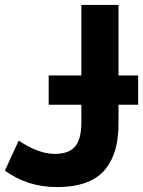

<svg xmlns="http://www.w3.org/2000/svg" viewBox="-32 -730 582 781"><path d="M450 -710V-423H530V-304H450V-226Q450 -169 438 -124.5Q426 -80 398.5 -44Q371 -8 321 11.5Q271 31 200 31Q80 31 -12 -36L44 -158Q125 -104 190 -104Q248 -104 273.5 -134Q299 -164 299 -234V-304H166V-423H299V-710Z"/></svg>

Font: Repo
Style: Bold
Weight: 700
Designer: Stefan Peev
Foundry: Context Ltd
Version: Version 001.000